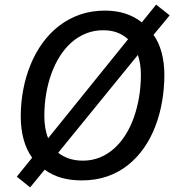

<svg xmlns="http://www.w3.org/2000/svg" viewBox="-20 -771 763 831"><path d="M110.4 40 52.7 -6.3 119.1 -88.4Q94.2 -123 82 -168.5Q69.8 -213.9 69.8 -266.6Q69.8 -326.2 80.6 -383.1Q91.3 -439.9 112.3 -491.2Q133.3 -542.5 164.3 -585.2Q195.3 -627.9 235.8 -659.2Q276.4 -690.4 325.9 -707.8Q375.5 -725.1 434.6 -725.1Q482.4 -725.1 522 -712.4Q561.5 -699.7 593.8 -674.3L655.8 -751L714.4 -704.6L644.5 -620.1Q667.5 -588.4 679.4 -543.7Q691.4 -499 691.4 -447.3Q691.4 -388.7 681.6 -332Q671.9 -275.4 652.3 -224.4Q632.8 -173.3 603 -130.6Q573.2 -87.9 533.7 -56.4Q494.1 -24.9 444.3 -7.6Q394.5 9.8 333.5 9.8Q284.7 9.8 244.9 -1.7Q205.1 -13.2 173.3 -36.6ZM338.9 -75.7Q377.9 -75.7 411.9 -89.4Q445.8 -103 473.9 -128.2Q502 -153.3 523.4 -187.5Q544.9 -221.7 559.6 -263.2Q574.2 -304.7 582 -351.3Q589.8 -397.9 589.8 -447.8Q589.8 -472.2 586.2 -494.4Q582.5 -516.6 576.7 -533.2L231.9 -109.9Q251 -94.2 278.1 -85Q305.2 -75.7 338.9 -75.7ZM188.5 -172.9 534.2 -601.1Q514.6 -619.6 487.8 -629.9Q460.9 -640.1 426.8 -640.1Q387.2 -640.1 352.8 -626.5Q318.4 -612.8 290 -587.9Q261.7 -563 239.7 -528.6Q217.8 -494.1 202.6 -452.6Q187.5 -411.1 179.7 -364.5Q171.9 -317.9 171.9 -268.1Q171.9 -241.7 176 -217Q180.2 -192.4 188.5 -172.9Z"/></svg>

Font: Open Sans Medium
Style: Italic
Weight: 500
Italic angle: -12°
Designer: Monotype Design Team
Foundry: Monotype Imaging Inc.
Version: Version 3.000